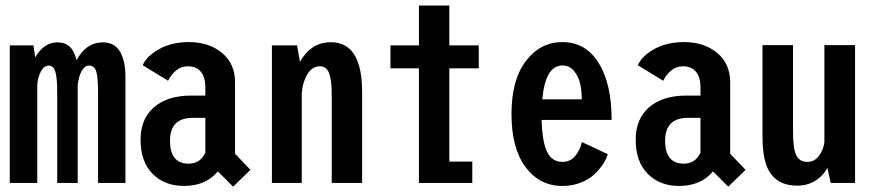

<svg xmlns="http://www.w3.org/2000/svg" viewBox="-20 -665 3190 698"><path d="M15.5 0V-500H101.5L108 -456.5Q139.5 -511 189 -511Q244.5 -511 258 -446Q293.5 -511 353.5 -511Q397 -511 416.5 -477Q436 -443 436 -387V0H336.5V-327.5Q336.5 -384.5 329.8 -405.5Q323 -426.5 304 -426.5Q287.5 -426.5 276.5 -406.2Q265.5 -386 262.5 -355V0H188V-328.5Q188 -383.5 181 -405Q174 -426.5 157 -426.5Q140.5 -426.5 129.5 -406.8Q118.5 -387 115.5 -359.5V0Z M827.5 13.5 772 -42Q728.5 11 648.5 11Q578.5 11 534.8 -33Q491 -77 491 -157.5Q491 -233 540 -275.2Q589 -317.5 674.5 -317.5H726.5V-346.5Q726.5 -385 709.8 -404.5Q693 -424 663 -424Q638 -424 619.5 -408.2Q601 -392.5 591 -371.5L498.5 -428Q515 -463 560.2 -487.5Q605.5 -512 667 -512Q739.5 -512 787 -472.8Q834.5 -433.5 834.5 -366V-106L890.5 -47.5ZM666 -70Q708 -70 726.5 -110V-236.5H680.5Q598 -236.5 598 -153.5Q598 -70 666 -70Z M968.5 0V-500H1060L1070.5 -440Q1110.5 -511.5 1183 -511.5Q1296.5 -511.5 1296.5 -330V0H1186V-316Q1186 -340 1184.8 -356.5Q1183.5 -373 1179.2 -390Q1175 -407 1166 -415.5Q1157 -424 1143 -424Q1115 -424 1097.8 -395.8Q1080.5 -367.5 1077 -327V0Z M1613.5 -77.5H1697V0H1503V-416.5H1399.5V-500H1503V-645H1613.5V-500H1720.5V-416.5H1613.5Z M2189.5 -104.5Q2184 -86 2171.5 -67.2Q2159 -48.5 2139.5 -30.2Q2120 -12 2089.8 -0.5Q2059.5 11 2024 11Q1942 11 1890.8 -57.2Q1839.5 -125.5 1839.5 -250.5Q1839.5 -375 1892 -443.5Q1944.5 -512 2024 -512Q2109 -512 2156.2 -436.5Q2203.5 -361 2203.5 -229H1949Q1951 -150.5 1968.8 -113.5Q1986.5 -76.5 2024 -76.5Q2053.5 -76.5 2071.2 -98Q2089 -119.5 2095.5 -148.5ZM2025 -427Q1962.5 -427 1951.5 -304H2095Q2095 -334.5 2089.2 -360.5Q2083.5 -386.5 2067 -406.8Q2050.5 -427 2025 -427Z M2627.5 13.5 2572 -42Q2528.5 11 2448.5 11Q2378.5 11 2334.8 -33Q2291 -77 2291 -157.5Q2291 -233 2340 -275.2Q2389 -317.5 2474.5 -317.5H2526.5V-346.5Q2526.5 -385 2509.8 -404.5Q2493 -424 2463 -424Q2438 -424 2419.5 -408.2Q2401 -392.5 2391 -371.5L2298.5 -428Q2315 -463 2360.2 -487.5Q2405.5 -512 2467 -512Q2539.5 -512 2587 -472.8Q2634.5 -433.5 2634.5 -366V-106L2690.5 -47.5ZM2466 -70Q2508 -70 2526.5 -110V-236.5H2480.5Q2398 -236.5 2398 -153.5Q2398 -70 2466 -70Z M2878.5 10Q2815.5 10 2783.8 -31Q2752 -72 2752 -168V-501H2863V-187.5Q2863 -125.5 2874.5 -101Q2886 -76.5 2915.5 -76.5Q2941 -76.5 2957.2 -98.5Q2973.5 -120.5 2977 -148V-501H3088.5V0H3000L2988 -54.5Q2970.5 -23.5 2942 -6.8Q2913.5 10 2878.5 10Z"/></svg>

Font: League Mono Condensed Medium
Style: Regular
Weight: 500
Width: 1
Designer: Tyler Finck
Foundry: The League of Moveable Type / Tyler Finck
Version: Version 2.210